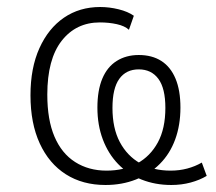

<svg xmlns="http://www.w3.org/2000/svg" viewBox="-20 -520 617 548"><path d="M281 8Q216 8 168 -22.5Q120 -53 93.5 -110.5Q67 -168 67 -248Q67 -326 92.5 -382.5Q118 -439 162.5 -469.5Q207 -500 266 -500Q292 -500 318.5 -493.5Q345 -487 362 -475L348 -435Q336 -446 313.5 -451Q291 -456 265 -456Q197 -456 156 -403.5Q115 -351 115 -250Q115 -178 135.5 -130Q156 -82 194.5 -57.5Q233 -33 284 -33Q334 -33 371.5 -53.5Q409 -74 430.5 -113.5Q452 -153 452 -212Q452 -268 432 -295Q412 -322 376 -322Q340 -322 320.5 -295Q301 -268 301 -212Q301 -154 322 -114.5Q343 -75 380 -54Q417 -33 467 -33Q492 -33 514.5 -39Q537 -45 556 -56L570 -18Q550 -6 524 1Q498 8 469 8Q423 8 384 -7.5Q345 -23 317 -52Q289 -81 273.5 -122Q258 -163 258 -213Q258 -262 272 -295.5Q286 -329 313 -346Q340 -363 376 -363Q414 -363 440.5 -346Q467 -329 481 -295.5Q495 -262 495 -213Q495 -163 480 -122Q465 -81 436 -52Q407 -23 367.5 -7.5Q328 8 281 8Z"/></svg>

Font: Nunito Sans 7pt Condensed ExtraLight
Style: Regular
Weight: 250
Width: 3
Designer: Vernon Adams
Foundry: Vernon Adams
Version: Version 3.101;gftools[0.9.27]